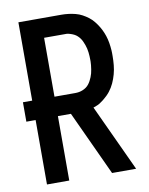

<svg xmlns="http://www.w3.org/2000/svg" viewBox="-83 -796 666 857"><g transform="rotate(-10 250.0 -367.5)"><path d="M60 0V-292H18V-380H60V-735H255Q271 -735 287 -733Q303 -731 318.5 -727Q334 -723 348 -715.5Q362 -708 374.5 -698.5Q387 -689 397.5 -676Q408 -663 416 -649.5Q424 -636 430 -621.5Q436 -607 440 -591Q444 -575 446 -556.5Q448 -538 448 -528V-514Q448 -494 446 -473Q444 -452 438.5 -432Q433 -412 424.5 -393.5Q416 -375 403.5 -359Q391 -343 371.5 -327.5Q352 -312 340 -308L324 -302L464 0H355L220 -292H161V0ZM161 -380H255Q264 -380 272.5 -381.5Q281 -383 289.5 -386.5Q298 -390 305 -395Q312 -400 317.5 -407Q323 -414 327 -421.5Q331 -429 334.5 -437.5Q338 -446 340 -454Q342 -462 343.5 -471Q345 -480 346 -490Q347 -500 347 -506V-514Q347 -523 346.5 -531.5Q346 -540 345 -548.5Q344 -557 342 -566Q340 -575 337 -583Q334 -591 330.5 -599Q327 -607 322 -614Q317 -621 310.5 -627Q304 -633 296 -637Q288 -641 278 -644Q268 -647 263 -647H161Z"/></g></svg>

Font: Iosevka Term Semibold
Style: Regular
Weight: 600
Monospace: yes
Designer: Belleve Invis
Foundry: Belleve Invis
Version: Version 31.4.0